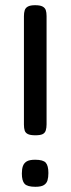

<svg xmlns="http://www.w3.org/2000/svg" viewBox="-20 -708 271 738"><path d="M116 -188Q97 -188 87.5 -192.5Q78 -197 75 -206Q72 -215 72 -229V-646Q72 -659 75 -668.5Q78 -678 87.5 -683Q97 -688 115 -688Q134 -688 143.5 -683Q153 -678 156 -669Q159 -660 159 -646V-230Q159 -217 156 -207Q153 -197 144 -192.5Q135 -188 116 -188ZM116 10Q85 10 74.5 -1.5Q64 -13 64 -41Q64 -58 68 -69.5Q72 -81 82.5 -87.5Q93 -94 115 -94Q146 -94 156 -82.5Q166 -71 166 -43Q166 -26 162.5 -14.5Q159 -3 148.5 3.5Q138 10 116 10Z"/></svg>

Font: Fredoka SemiExpanded
Style: Regular
Weight: 400
Width: 6
Designer: Ben Nathan
Foundry: Milena B. Brandão, Ben Nathan
Version: Version 2.001